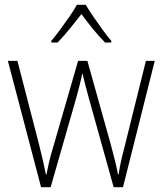

<svg xmlns="http://www.w3.org/2000/svg" viewBox="-20 -784 681 804"><path d="M352 -373Q337 -427 326 -474H324Q319 -449 312.5 -424Q306 -399 299 -373L192 0H152L13 -529H53L144 -177Q154 -137 160.5 -108.5Q167 -80 172 -54H175Q179 -77 186 -107Q193 -137 205 -176L307 -529H346L445 -175Q454 -141 461.5 -111Q469 -81 474 -54H477Q481 -83 486.5 -108Q492 -133 502 -171L591 -529H628L495 0H456ZM339 -764Q352 -742 371.5 -713.5Q391 -685 411 -657.5Q431 -630 446 -613V-606H420Q395 -631 368.5 -663.5Q342 -696 321 -725Q299 -697 272.5 -664Q246 -631 221 -606H195V-613Q211 -632 231.5 -659.5Q252 -687 271 -714.5Q290 -742 302 -764Z"/></svg>

Font: Noto Sans Lao Looped SemiCondensed ExtraLight
Style: Regular
Weight: 200
Width: 4
Designer: Mark Frömberg, Ben Mitchell
Foundry: The Fontpad Ltd
Version: Version 1.002; ttfautohint (v1.8.4.7-5d5b)